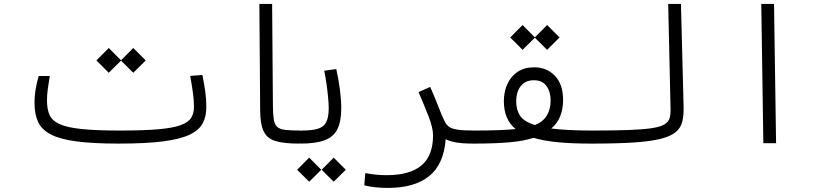

<svg xmlns="http://www.w3.org/2000/svg" viewBox="-20 -713 4142 956"><path d="M0 0Z M570.8 2Q441.9 2 359.9 -9Q277.8 -20 232.4 -43.9Q187 -67.9 169.4 -106.4Q151.9 -145 151.9 -200.7Q151.9 -235.8 158 -271.7Q164.1 -307.6 172.9 -334.5H228Q222.7 -304.7 218.3 -272.5Q213.9 -240.2 213.9 -212.9Q213.9 -170.9 226.1 -142.1Q238.3 -113.3 274.9 -95.9Q311.5 -78.6 384 -70.8Q456.5 -63 577.1 -63Q695.3 -63 768.1 -69.3Q840.8 -75.7 879.4 -89.8Q918 -104 931.9 -126.5Q945.8 -148.9 945.8 -181.2Q945.8 -214.4 940.4 -252.4Q935.1 -290.5 927.2 -335L987.8 -339.8Q996.6 -295.4 1002 -257.8Q1007.3 -220.2 1007.3 -179.7Q1007.3 -133.3 989.3 -99.1Q971.2 -64.9 924.3 -42.5Q877.4 -20 791.7 -9Q706.1 2 570.8 2ZM643.6 -350.6 582.5 -411.1 521.5 -350.6 460 -412.1 521.5 -474.1 582.5 -412.6 643.6 -474.1 705.6 -412.1Z M1468.3 2Q1395 2 1353 -10.3Q1311 -22.5 1293.5 -57.9Q1275.9 -93.3 1275.4 -162.6L1271.5 -693.4H1335L1338.9 -184.6Q1339.4 -141.6 1343.5 -116.7Q1347.7 -91.8 1360.8 -80.6Q1374 -69.3 1401.1 -66.2Q1428.2 -63 1474.1 -63Q1489.7 -63 1489.7 -35.2Q1489.7 2 1468.3 2Z M1476.1 2 1481.4 -63Q1532.7 -63 1562.3 -71.8Q1591.8 -80.6 1604.2 -104.7Q1616.7 -128.9 1616.7 -174.8Q1616.7 -197.8 1613.5 -230Q1610.4 -262.2 1605.5 -296.9Q1600.6 -331.5 1594.2 -360.8L1654.3 -369.1Q1665.5 -321.8 1672.4 -267.3Q1679.2 -212.9 1679.2 -175.3Q1679.2 -107.4 1659.4 -68.8Q1639.6 -30.3 1595.2 -14.2Q1550.8 2 1476.1 2ZM1519.5 191.9 1459.5 132.3 1519.5 71.8 1579.6 132.3ZM1641.6 191.9 1581.5 132.3 1641.6 71.8 1701.7 132.3Z M2199.2 -20Q2189.5 106.4 2116 164.6Q2042.5 222.7 1911.6 222.7Q1845.7 222.7 1793.9 210L1798.8 148.9Q1826.2 153.8 1849.6 156.5Q1873 159.2 1905.8 159.2Q2020 159.2 2078.1 111.1Q2136.2 63 2136.2 -40Q2136.2 -75.7 2114 -133.3Q2091.8 -190.9 2064 -254.4L2122.1 -280.3Q2150.4 -215.3 2165.5 -175.3Q2180.7 -135.3 2195.3 -106Q2203.6 -90.3 2217.3 -80.8Q2231 -71.3 2260.3 -67.1Q2289.6 -63 2343.8 -63Q2362.3 -63 2369.6 -56.6Q2377 -50.3 2377 -33.2Q2377 -12.7 2366.2 -5.4Q2355.5 2 2337.9 2Q2283.7 2 2251.5 -3.7Q2219.2 -9.3 2199.2 -20Z M2337.4 2 2343.8 -63Q2411.1 -63 2461.4 -64.9Q2511.7 -66.9 2547.4 -70.3Q2488.8 -118.2 2488.8 -209Q2488.8 -256.3 2506.3 -294.7Q2523.9 -333 2557.4 -355.5Q2590.8 -377.9 2639.6 -377.9Q2702.1 -377.9 2742.9 -335.7Q2783.7 -293.5 2783.7 -215.8Q2783.7 -122.6 2725.1 -73.2Q2803.2 -63 2930.7 -63Q2953.6 -63 2963.6 -57.1Q2973.6 -51.3 2973.6 -33.7Q2973.6 -12.7 2960.2 -5.4Q2946.8 2 2922.4 2Q2830.6 2 2759.5 -4.6Q2688.5 -11.2 2636.7 -26.9Q2587.9 -10.7 2516.4 -4.4Q2444.8 2 2337.4 2ZM2643.6 -90.3Q2683.6 -106.4 2702.6 -137.7Q2721.7 -168.9 2721.7 -212.9Q2721.7 -256.3 2700.9 -284.9Q2680.2 -313.5 2638.2 -313.5Q2596.7 -313.5 2573.5 -285.2Q2550.3 -256.8 2550.3 -207.5Q2550.3 -166.5 2569.1 -137.2Q2587.9 -107.9 2643.6 -90.3ZM2704.1 -464.8 2643.1 -525.4 2582 -464.8 2520.5 -526.4 2582 -588.4 2643.1 -526.9 2704.1 -588.4 2766.1 -526.4Z M2923.8 2Q2896.5 2 2896.5 -31.2Q2896.5 -49.8 2905.8 -56.4Q2915 -63 2929.7 -63Q3040 -63 3112.1 -65.7Q3184.1 -68.4 3226.3 -75Q3268.6 -81.5 3288.6 -93.8Q3308.6 -106 3314 -124.5Q3319.3 -143.1 3318.8 -169.4L3307.1 -693.4H3370.6L3383.8 -180.7Q3384.8 -138.2 3377.2 -107.2Q3369.6 -76.2 3344.5 -55.2Q3319.3 -34.2 3268.6 -21.5Q3217.8 -8.8 3133.8 -3.4Q3049.8 2 2923.8 2Z M3780.8 0 3770.5 -693.4H3834L3844.2 0Z"/></svg>

Font: CaskaydiaCove NFP Light
Style: Regular
Weight: 300
Designer: Aaron Bell
Foundry: Saja Typeworks
Version: Version 2111.001; VTT 6.35;Nerd Fonts 3.1.1